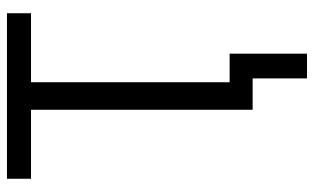

<svg xmlns="http://www.w3.org/2000/svg" viewBox="-195 -550 901 551"><g transform="rotate(-90 255.5 -274.5)"><path d="M306 156V0H216V-636H18V-705H493V-636H295V-66H377V156Z"/></g></svg>

Font: Nunito Sans 10pt Condensed
Style: Regular
Weight: 400
Width: 3
Designer: Vernon Adams
Foundry: Vernon Adams
Version: Version 3.101;gftools[0.9.27]